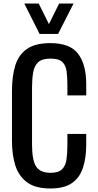

<svg xmlns="http://www.w3.org/2000/svg" viewBox="-20 -1062 555 1091"><path d="M266 9Q180 9 132.5 -27Q85 -63 66.5 -124Q48 -185 48 -260V-546Q48 -628 66.5 -689Q85 -750 132.5 -783.5Q180 -817 266 -817Q379 -817 424.5 -755.5Q470 -694 470 -584V-520H363V-577Q363 -622 358.5 -656.5Q354 -691 334 -710Q314 -729 267 -729Q219 -729 197 -708.5Q175 -688 168.5 -650.5Q162 -613 162 -563V-242Q162 -151 185.5 -115.5Q209 -80 267 -80Q313 -80 333 -100.5Q353 -121 358 -157Q363 -193 363 -241V-301H470V-241Q470 -167 452 -110.5Q434 -54 390 -22.5Q346 9 266 9ZM205 -869 118 -1042H200L258 -925L316 -1042H398L310 -869Z"/></svg>

Font: Oswald
Style: Regular
Weight: 400
Designer: Vernon Adams
Foundry: Vernon Adams
Version: Version 4.103; ttfautohint (v1.8.3)